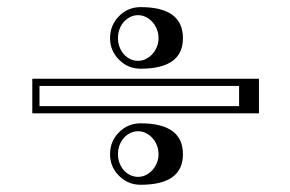

<svg xmlns="http://www.w3.org/2000/svg" viewBox="-20 -614 807 534"><path d="M308.1 -185.1Q308.1 -171.9 312.5 -160.4Q316.9 -148.9 324.5 -140.4Q332 -131.8 342.3 -127Q352.5 -122.1 363.8 -122.1Q375.5 -122.1 385.7 -127.2Q396 -132.3 403.8 -140.9Q411.6 -149.4 416.3 -160.9Q420.9 -172.4 420.9 -185.1Q420.9 -198.2 416.3 -210Q411.6 -221.7 403.8 -230.2Q396 -238.8 385.7 -243.9Q375.5 -249 363.8 -249Q352.5 -249 342.5 -244.1Q332.5 -239.3 324.7 -230.7Q316.9 -222.2 312.5 -210.4Q308.1 -198.7 308.1 -185.1ZM308.1 -507.8Q308.1 -494.6 312.5 -483.2Q316.9 -471.7 324.5 -463.1Q332 -454.6 342.3 -449.7Q352.5 -444.8 363.8 -444.8Q375.5 -444.8 385.7 -450Q396 -455.1 403.8 -463.6Q411.6 -472.2 416.3 -483.6Q420.9 -495.1 420.9 -507.8Q420.9 -521 416.3 -532.7Q411.6 -544.4 403.8 -553Q396 -561.5 385.7 -566.7Q375.5 -571.8 363.8 -571.8Q352.5 -571.8 342.5 -566.9Q332.5 -562 324.7 -553.5Q316.9 -544.9 312.5 -533.2Q308.1 -521.5 308.1 -507.8ZM89.8 -318.8H645V-375H89.8ZM700.2 -298.8H69.8V-395H700.2ZM371.1 -271Q488.8 -271 488.8 -185.1Q488.8 -100.1 371.1 -100.1Q335.9 -100.1 311 -125Q286.1 -149.9 286.1 -185.1Q286.1 -221.2 311 -246.1Q335.9 -271 371.1 -271ZM371.1 -594.2Q488.8 -594.2 488.8 -507.8Q488.8 -422.9 371.1 -422.9Q335.9 -422.9 311 -448Q286.1 -473.1 286.1 -507.8Q286.1 -543.9 311 -569.1Q335.9 -594.2 371.1 -594.2Z"/></svg>

Font: Jacques Francois Shadow
Style: Regular
Weight: 400
Designer: Alexei Vanyashin, Nikita Kanarev (i@xarsok.ru)
Foundry: Cyreal (www.cyreal.org)
Version: Version 1.003